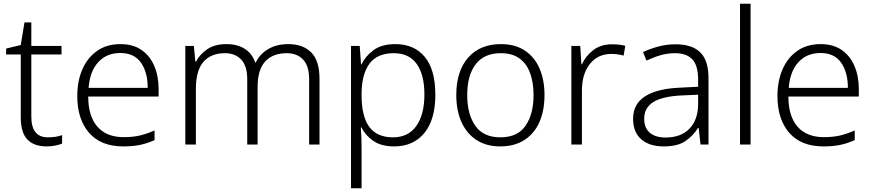

<svg xmlns="http://www.w3.org/2000/svg" viewBox="-20 -846 4710 1036"><path d="M238 -105Q260 -105 280 -108Q300 -111 315 -117V-71Q300 -65 278 -60.5Q256 -56 231 -56Q164 -56 128 -93Q92 -130 92 -214V-552H13V-584L92 -603L112 -725H149V-598H312V-552H149V-217Q149 -105 238 -105Z M630 -608Q698 -608 743.5 -576.5Q789 -545 812.5 -490Q836 -435 836 -364V-325H456Q456 -219 505.5 -162.5Q555 -106 647 -106Q696 -106 733 -114.5Q770 -123 814 -142V-90Q774 -72 735 -64Q696 -56 645 -56Q525 -56 461 -129Q397 -202 397 -328Q397 -409 424.5 -472Q452 -535 504 -571.5Q556 -608 630 -608ZM629 -560Q556 -560 510.5 -511Q465 -462 458 -372H777Q777 -456 740.5 -508Q704 -560 629 -560Z M1536 -608Q1615 -608 1659.5 -563Q1704 -518 1704 -421V-66H1648V-419Q1648 -490 1615.5 -524.5Q1583 -559 1528 -559Q1452 -559 1411 -514.5Q1370 -470 1370 -377V-66H1314V-419Q1314 -490 1281.5 -524.5Q1249 -559 1194 -559Q1118 -559 1077.5 -512Q1037 -465 1037 -368V-66H980V-598H1026L1034 -514H1038Q1058 -553 1098.5 -580.5Q1139 -608 1202 -608Q1260 -608 1300 -583Q1340 -558 1357 -509H1360Q1383 -556 1428.5 -582Q1474 -608 1536 -608Z M2113 -608Q2215 -608 2272 -539Q2329 -470 2329 -335Q2329 -200 2269.5 -128Q2210 -56 2107 -56Q2037 -56 1994 -86Q1951 -116 1931 -158H1927Q1929 -133 1930 -103.5Q1931 -74 1931 -49V170H1874V-598H1921L1928 -499H1931Q1951 -542 1995 -575Q2039 -608 2113 -608ZM2105 -559Q2016 -559 1974 -503Q1932 -447 1931 -342V-332Q1931 -218 1972.5 -161.5Q2014 -105 2101 -105Q2183 -105 2226.5 -166.5Q2270 -228 2270 -336Q2270 -443 2228.5 -501Q2187 -559 2105 -559Z M2918 -333Q2918 -249 2890.5 -187Q2863 -125 2809.5 -90.5Q2756 -56 2679 -56Q2605 -56 2552 -90Q2499 -124 2470.5 -186.5Q2442 -249 2442 -333Q2442 -462 2506 -535Q2570 -608 2683 -608Q2759 -608 2811.5 -573.5Q2864 -539 2891 -477Q2918 -415 2918 -333ZM2501 -333Q2501 -230 2544.5 -167.5Q2588 -105 2680 -105Q2773 -105 2816 -168Q2859 -231 2859 -333Q2859 -399 2841 -450Q2823 -501 2784 -530Q2745 -559 2682 -559Q2592 -559 2546.5 -499Q2501 -439 2501 -333Z M3282 -607Q3321 -607 3354 -599L3345 -546Q3313 -555 3279 -555Q3206 -555 3163 -501Q3120 -447 3120 -358V-66H3063V-598H3111L3117 -499H3120Q3140 -544 3181 -575.5Q3222 -607 3282 -607Z M3625 -607Q3715 -607 3759 -563Q3803 -519 3803 -424V-66H3760L3750 -156H3747Q3718 -111 3676.5 -83.5Q3635 -56 3561 -56Q3484 -56 3440 -94.5Q3396 -133 3396 -205Q3396 -285 3461 -326.5Q3526 -368 3650 -373L3747 -378V-415Q3747 -493 3715.5 -526Q3684 -559 3623 -559Q3582 -559 3544 -548Q3506 -537 3468 -519L3450 -565Q3488 -583 3532.5 -595Q3577 -607 3625 -607ZM3657 -331Q3555 -326 3505.5 -295.5Q3456 -265 3456 -205Q3456 -155 3486.5 -129.5Q3517 -104 3571 -104Q3654 -104 3700 -151.5Q3746 -199 3747 -283V-335Z M4030 -66H3973V-826H4030Z M4408 -608Q4476 -608 4521.5 -576.5Q4567 -545 4590.5 -490Q4614 -435 4614 -364V-325H4234Q4234 -219 4283.5 -162.5Q4333 -106 4425 -106Q4474 -106 4511 -114.5Q4548 -123 4592 -142V-90Q4552 -72 4513 -64Q4474 -56 4423 -56Q4303 -56 4239 -129Q4175 -202 4175 -328Q4175 -409 4202.5 -472Q4230 -535 4282 -571.5Q4334 -608 4408 -608ZM4407 -560Q4334 -560 4288.5 -511Q4243 -462 4236 -372H4555Q4555 -456 4518.5 -508Q4482 -560 4407 -560Z"/></svg>

Font: Noto Sans Malayalam UI Light
Style: Regular
Weight: 300
Designer: Jelle Bosma - Monotype Design Team
Foundry: Monotype Imaging Inc.
Version: Version 2.104; ttfautohint (v1.8.4.7-5d5b)